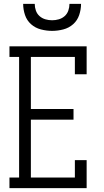

<svg xmlns="http://www.w3.org/2000/svg" viewBox="-20 -975 540 995"><path d="M29 0V-55H79V-680H29V-735H429V-590H368V-680H140V-410H361V-355H140V-55H368V-145H429V0ZM250 -815Q221 -815 192 -822.5Q163 -830 141 -849.5Q119 -869 109.5 -897.5Q100 -926 100 -955H160Q160 -937 166 -920Q172 -903 185 -891.5Q198 -880 215 -875Q232 -870 250 -870Q268 -870 285 -875Q302 -880 315 -891.5Q328 -903 334 -920Q340 -937 340 -955H400Q400 -926 390.5 -897.5Q381 -869 359 -849.5Q337 -830 308 -822.5Q279 -815 250 -815Z"/></svg>

Font: Iosevka Slab Light
Style: Regular
Weight: 300
Monospace: yes
Designer: Belleve Invis
Foundry: Belleve Invis
Version: Version 11.1.0; ttfautohint (v1.8.3)